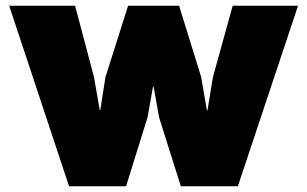

<svg xmlns="http://www.w3.org/2000/svg" viewBox="-20 -650 1072 670"><path d="M1020 -630 810 0H611L535 -241L516 -348H514L495 -241L420 0H221L12 -630H242L308 -381L328 -266H330L348 -381L427 -630H605L682 -381L702 -265H704L723 -381L792 -630Z"/></svg>

Font: TypoPRO Sinkin Sans
Style: 900 X Black
Weight: 950
Designer: Keith Bates
Foundry: K-Type
Version: Sinkin Sans (version 1.0)  by Keith Bates   •   © 2014   www